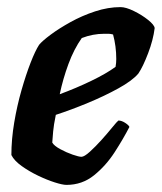

<svg xmlns="http://www.w3.org/2000/svg" viewBox="-20 -520 455 540"><path d="M167 0Q156 0 134 -7Q112 -14 87 -26Q62 -38 41 -53Q20 -68 12 -84Q12 -128 20 -175.5Q28 -223 40.5 -266.5Q53 -310 66 -343.5Q79 -377 90 -394Q99 -405 122.5 -422.5Q146 -440 178.5 -458Q211 -476 247.5 -488Q284 -500 319 -500Q334 -500 356.5 -489Q379 -478 396.5 -464Q414 -450 415 -441Q411 -408 396.5 -370Q382 -332 369 -313Q352 -293 313 -271.5Q274 -250 227 -230.5Q180 -211 137 -197Q131 -168 129.5 -150.5Q128 -133 127 -119Q132 -110 149.5 -100.5Q167 -91 184.5 -85Q202 -79 209 -79Q217 -79 233 -93.5Q249 -108 266 -127Q283 -146 296 -162Q309 -178 313 -181Q322 -181 332 -174.5Q342 -168 344 -163Q327 -130 302.5 -92Q278 -54 244.5 -27Q211 0 167 0ZM148 -255Q194 -272 236.5 -292.5Q279 -313 305 -332Q306 -337 306.5 -343Q307 -349 307 -354Q307 -390 298 -423Q291 -425 285 -425Q279 -425 273 -425Q241 -425 210 -413Q188 -382 172.5 -340Q157 -298 148 -255Z"/></svg>

Font: Texturina 72pt 72pt ExtraBold
Style: Italic
Weight: 800
Italic angle: -11°
Designer: Guillermo Torres Carreño
Foundry: Omnibus-Type
Version: Version 1.002; ttfautohint (v1.8.3)